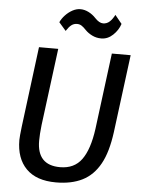

<svg xmlns="http://www.w3.org/2000/svg" viewBox="-64 -1031 799 1088"><g transform="rotate(5 336.0 -487.0)"><path d="M295.5 8Q184 8 126.2 -50.5Q68.5 -109 68.5 -213.5Q68.5 -231.5 75.5 -290.5L133.5 -747H243L186.5 -308Q180.5 -255 180.5 -218.5Q180.5 -80 311.5 -80Q392 -80 434.2 -138Q476.5 -196 492.5 -313.5L548 -747H655L598 -303.5Q590.5 -247.5 577.5 -202Q564.5 -156.5 545.5 -122.5Q507.5 -54 445.5 -23Q383.5 8 295.5 8ZM480 -827Q452.5 -827 429 -838.5Q405.5 -850 389 -867Q375 -882 363.5 -889.5Q352 -897 337 -897Q319 -897 305 -886.2Q291 -875.5 276 -852L236 -898Q245.5 -919 263.5 -938.2Q281.5 -957.5 304 -969.8Q326.5 -982 349 -982Q372.5 -982 395.8 -970.2Q419 -958.5 437 -939Q461.5 -913 483 -913Q505 -913 520.8 -927.8Q536.5 -942.5 549 -967L588 -919Q576 -882.5 546.5 -854.8Q517 -827 480 -827Z"/></g></svg>

Font: Merriweather Sans Italic
Style: Regular
Weight: 400
Italic angle: -7.5°
Designer: Eben Sorkin
Foundry: Eben Sorkin
Version: Version 1.008; ttfautohint (v1.7.19-72a1) -l 8 -r 50 -G 200 